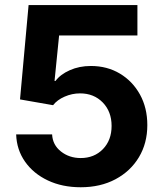

<svg xmlns="http://www.w3.org/2000/svg" viewBox="-20 -748 662 777"><path d="M306.6 9.8Q231.9 9.8 173.6 -17.8Q115.2 -45.4 81.3 -93.8Q47.4 -142.1 45.4 -204.1H190.9Q192.9 -161.6 226.6 -135Q260.3 -108.4 306.6 -108.4Q361.3 -108.4 396.5 -144.5Q431.6 -180.7 431.6 -238.3Q431.6 -296.4 395.8 -333.3Q359.9 -370.1 304.2 -370.1Q271.5 -370.1 241.5 -356.9Q211.4 -343.8 194.8 -322.3L61 -345.7L95.7 -727.5H536.1V-604.5H219.2L200.7 -420.4H204.6Q224.1 -446.8 262.5 -463.9Q300.8 -481 347.7 -481Q413.6 -481 465.1 -450.2Q516.6 -419.4 546.4 -365.5Q576.2 -311.5 576.2 -241.7Q576.2 -168.5 542.2 -111.8Q508.3 -55.2 447.5 -22.7Q386.7 9.8 306.6 9.8Z"/></svg>

Font: Inter
Style: Bold
Weight: 700
Designer: Rasmus Andersson
Foundry: rsms
Version: Version 4.001;git-9221beed3